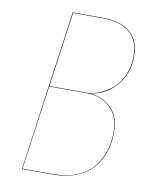

<svg xmlns="http://www.w3.org/2000/svg" viewBox="-78 -741 648 801"><g transform="rotate(10 245.5 -340.0)"><path d="M293 -359.9Q351.1 -356 386.5 -318.8Q421.9 -281.7 421.9 -219.2Q421.9 -185.1 414.8 -154.3Q407.7 -123.5 391.1 -94.7Q374.5 -65.9 349.6 -45.4Q324.7 -24.9 286.1 -12.5Q247.6 0 199.2 0H69.8L165 -680.2H289.1Q369.1 -680.2 409.2 -645Q449.2 -609.9 449.2 -543.9Q449.2 -469.2 403.6 -418Q357.9 -366.7 293 -359.9ZM167 -678.2 122.6 -360.8H280.8Q307.6 -360.8 336.2 -372.8Q364.7 -384.8 389.9 -406.7Q415 -428.7 430.9 -464.6Q446.8 -500.5 446.8 -543.9Q446.8 -608.9 407.7 -643.6Q368.7 -678.2 290 -678.2ZM200.2 -2Q259.3 -2 303.2 -20.3Q347.2 -38.6 371.8 -70.1Q396.5 -101.6 408.2 -138.9Q419.9 -176.3 419.9 -219.2Q419.9 -282.7 381.8 -320.8Q343.8 -358.9 276.9 -358.9H122.1L71.8 -2Z"/></g></svg>

Font: Fira Sans Compressed Two
Style: Italic
Weight: 100
Width: 3
Italic angle: -8°
Designer: Carrois Corporate & Edenspiekermann AG
Foundry: Carrois Corporate GbR & Edenspiekermann AG
Version: Version 4.203;PS 004.203;hotconv 1.0.88;makeotf.lib2.5.64775